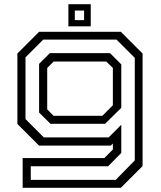

<svg xmlns="http://www.w3.org/2000/svg" viewBox="-20 -691 766 911"><path d="M87.5 200V59H475L515.5 18.5V-10L505.5 0H165.5L62.5 -103V-437L165.5 -540H553.5L656.5 -437V97L553.5 200ZM126 162.5H529L619.5 70V-416.5L533 -503H185L101 -419V-126L188 -39H495.5L555.5 -99V34.5L493 98H126ZM219.5 -103.5 165.5 -157V-388L216.5 -439H502L555.5 -385.5V-179.5L478.5 -103.5ZM234.5 -141.5H465.5L515.5 -191.5V-368.5L484.5 -399H234.5L204 -368.5V-172ZM304.5 -566V-671H410.5V-566ZM335 -595.5H379V-641H335Z"/></svg>

Font: Tourney Expanded
Style: Regular
Weight: 400
Width: 7
Designer: Tyler Finck
Foundry: Etcetera Type Co
Version: Version 1.010; ttfautohint (v1.8.3)